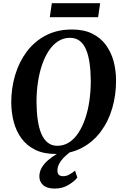

<svg xmlns="http://www.w3.org/2000/svg" viewBox="-20 -934 754 1178"><path d="M320 10.5Q248 10.5 196.5 -14.8Q145 -40 112.5 -83.8Q80 -127.5 64.8 -184.5Q49.5 -241.5 49 -305Q49 -392.5 72.8 -472.8Q96.5 -553 143.5 -616.2Q190.5 -679.5 260.2 -716.2Q330 -753 421.5 -753Q494 -753 545.5 -727.8Q597 -702.5 629.2 -658.8Q661.5 -615 676.8 -558.8Q692 -502.5 692 -440.5Q692.5 -352.5 669 -271.2Q645.5 -190 598.5 -126.8Q551.5 -63.5 481.8 -26.5Q412 10.5 320 10.5ZM332 -39.5Q371.5 -39.5 404 -60.5Q436.5 -81.5 461.2 -119.2Q486 -157 503 -207Q520 -257 528.5 -316Q537 -375 537 -438Q536.5 -498.5 529.5 -547.2Q522.5 -596 507.8 -630.5Q493 -665 468.8 -683.5Q444.5 -702 409 -702Q370 -702 337.2 -681.2Q304.5 -660.5 279.8 -623.2Q255 -586 238 -536Q221 -486 212.5 -428Q204 -370 204 -307.5Q204.5 -246 211.8 -196.5Q219 -147 234.2 -112Q249.5 -77 273.8 -58.2Q298 -39.5 332 -39.5ZM314 223Q268 222.5 244.8 201.8Q221.5 181 221.5 149.5Q221.5 119.5 236.2 94.5Q251 69.5 274.5 49.2Q298 29 325.2 12.8Q352.5 -3.5 377 -16.5L405.5 -27L430.5 -15Q400 5 378 26.2Q356 47.5 344.2 68.8Q332.5 90 332.5 110.5Q332 130.5 341.5 138.8Q351 147 366.5 147Q386.5 147 403.8 137.8Q421 128.5 440.5 113L454.5 155.5Q435.5 179.5 399.2 201.2Q363 223 314 223ZM298 -914.5H594.5L582 -828.5H285.5Z"/></svg>

Font: Merriweather 48pt
Style: Bold Italic
Weight: 700
Italic angle: -7.8°
Version: Version 2.101